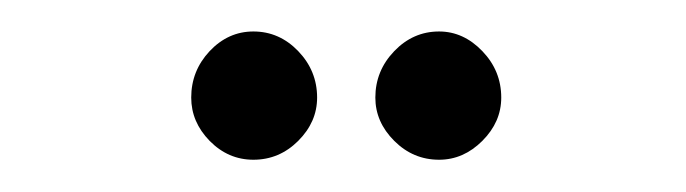

<svg xmlns="http://www.w3.org/2000/svg" viewBox="-20 -722 436 122"><path d="M259 -620.5Q242.5 -620.5 230.5 -632.5Q218.5 -644.5 218.5 -660Q218.5 -677 230.5 -689.5Q242.5 -702 259 -702Q274.5 -702 286.5 -689.5Q298.5 -677 298.5 -660Q298.5 -644.5 286.5 -632.5Q274.5 -620.5 259 -620.5ZM141 -620.5Q125 -620.5 113.2 -632.5Q101.5 -644.5 101.5 -660Q101.5 -677 113.2 -689.5Q125 -702 141 -702Q157.5 -702 169.5 -689.5Q181.5 -677 181.5 -660Q181.5 -644.5 169.5 -632.5Q157.5 -620.5 141 -620.5Z"/></svg>

Font: Imbue 10pt Medium
Style: Regular
Weight: 500
Designer: Tyler Finck
Foundry: Etcetera Type Company
Version: Version 1.102; ttfautohint (v1.8.3)